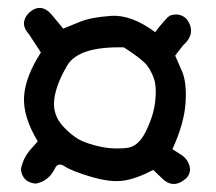

<svg xmlns="http://www.w3.org/2000/svg" viewBox="-20 -587 540 479"><path d="M51.8 -554.7Q82 -582 109.4 -549.8L137.7 -515.6Q152.3 -521.5 179.7 -532.7Q207 -543.9 257.3 -547.4Q307.6 -550.8 367.2 -506.8Q391.6 -539.1 403.3 -547.9Q427.7 -556.6 445.3 -540Q471.7 -504.9 436.5 -473.6L417 -448.2Q421.9 -437.5 434.1 -409.2Q446.3 -380.9 442.9 -330.1Q439.5 -279.3 410.2 -214.8L431.6 -201.2Q451.2 -188.5 454.1 -166Q454.1 -149.4 441.4 -139.6Q410.2 -114.3 381.8 -144.5L362.3 -163.1Q319.3 -140.6 287.1 -136.2Q254.9 -131.8 207 -146Q159.2 -160.2 141.6 -171.9Q124 -183.6 116.2 -165Q100.6 -134.8 69.3 -128.9Q36.1 -131.8 32.2 -164.1Q37.1 -193.4 58.6 -216.8L74.2 -234.4Q37.1 -295.9 40 -345.7Q43 -395.5 82 -456.1L52.7 -501Q27.3 -528.3 51.8 -554.7ZM289.1 -468.8Q175.8 -471.7 147.5 -423.3Q119.1 -375 115.2 -337.4Q111.3 -299.8 137.7 -271.5Q164.1 -243.2 189 -233.4Q213.9 -223.6 240.2 -219.2Q266.6 -214.8 295.9 -217.8Q325.2 -220.7 344.2 -259.8Q363.3 -298.8 367.2 -334Q371.1 -369.1 364.7 -388.7Q358.4 -408.2 347.2 -423.3Q335.9 -438.5 289.1 -468.8Z"/></svg>

Font: JasonHandwriting2
Style: Regular
Weight: 400
Version: Version 1.05.10